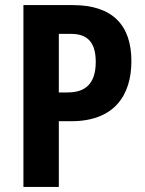

<svg xmlns="http://www.w3.org/2000/svg" viewBox="-20 -734 571 754"><path d="M266 -714H72V0H211V-258H260C429 -258 496 -360 496 -494C496 -635 422 -714 266 -714ZM259 -601C325 -601 356 -566 356 -491C356 -405 315 -371 246 -371H211V-601Z"/></svg>

Font: Noto Sans Display SemiCondensed
Style: Bold
Weight: 700
Width: 4
Designer: Monotype Design Team
Foundry: Monotype Imaging Inc.
Version: Version 1.900